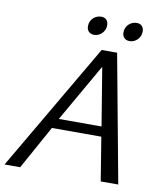

<svg xmlns="http://www.w3.org/2000/svg" viewBox="-156 -915 869 991"><g transform="rotate(10 279.0 -419.0)"><path d="M-65 0H17L143 -228H402L439 0H531L407 -669H326ZM170 -280 344 -584 394 -280ZM235 -778C235 -755 249 -739 274 -739C303 -739 332 -764 332 -799C332 -822 319 -838 295 -838C265 -838 235 -815 235 -778ZM421 -778C421 -755 435 -739 460 -739C489 -739 518 -764 518 -799C518 -822 505 -838 481 -838C451 -838 421 -815 421 -778Z"/></g></svg>

Font: KpSans
Style: Italic
Weight: 400
Italic angle: -11°
Version: Version 0.66